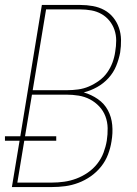

<svg xmlns="http://www.w3.org/2000/svg" viewBox="-32 -755 552 775"><path d="M16 0 47 -187H-12V-205H50L137 -735H292Q318 -735 343 -730.5Q368 -726 389 -714.5Q410 -703 425 -684.5Q440 -666 448 -643Q456 -620 456.5 -594.5Q457 -569 453 -543Q448 -516 437 -489Q426 -462 406 -440Q386 -418 360 -403.5Q334 -389 306 -382Q337 -373 363 -355Q389 -337 403.5 -310Q418 -283 421 -250.5Q424 -218 418 -184Q414 -158 404 -131.5Q394 -105 376 -82.5Q358 -60 334.5 -43.5Q311 -27 284.5 -17Q258 -7 231 -3.5Q204 0 178 0ZM100 -391H240Q261 -391 283.5 -394Q306 -397 327 -406Q348 -415 367.5 -429Q387 -443 400.5 -462Q414 -481 422 -502.5Q430 -524 433 -546Q437 -569 437 -591.5Q437 -614 430 -634.5Q423 -655 409.5 -671.5Q396 -688 377.5 -698.5Q359 -709 337 -713Q315 -717 292 -717H154ZM38 -18H178Q202 -18 227 -21.5Q252 -25 276 -34Q300 -43 322 -58Q344 -73 360.5 -94Q377 -115 386 -139Q395 -163 399 -187Q403 -213 402.5 -238Q402 -263 393.5 -285.5Q385 -308 368.5 -325.5Q352 -343 331 -354Q310 -365 285.5 -369Q261 -373 235 -373H97L69 -205H195V-187H66Z"/></svg>

Font: Iosevka SS04 Thin
Style: Italic
Weight: 100
Italic angle: -9°
Monospace: yes
Designer: Belleve Invis
Foundry: Belleve Invis
Version: Version 19.0.0; ttfautohint (v1.8.4)